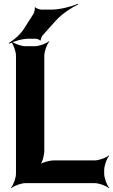

<svg xmlns="http://www.w3.org/2000/svg" viewBox="-20 -951 587 997"><path d="M210 -168V-661C210 -685 224 -722 236 -735L234 -737C221 -725 184 -711 160 -711H113C89 -711 52 -725 39 -737L37 -735C49 -722 63 -685 63 -661V-50C63 -26 49 11 37 24L39 26C52 14 89 0 113 0H471C495 0 532 14 545 26L547 24C535 11 521 -26 521 -50V-68C521 -92 535 -129 547 -142L545 -144C532 -132 495 -118 471 -118H260C236 -118 196 -107 184 -94L186 -92C199 -104 210 -144 210 -168ZM153 -878 102 -798C84 -770 48 -740 26 -728L28 -724C50 -736 95 -750 129 -750H164C170 -750 186 -745 188 -741L192 -742C190 -747 197 -762 201 -767L270 -844C301 -879 354 -913 386 -928L384 -931C352 -917 291 -901 245 -901H195C187 -901 167 -908 163 -913L160 -912C163 -906 158 -885 153 -878Z"/></svg>

Font: Asimov
Style: Edge
Weight: 500
Designer: Google
Version: Version 2.000980: 2014